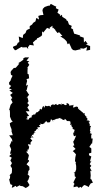

<svg xmlns="http://www.w3.org/2000/svg" viewBox="-20 -936 511 963"><path d="M122 -691 120 -699 129 -711 150 -708 145 -723 162 -738 163 -735 166 -744 172 -746 187 -755 191 -760V-779L197 -773L216 -796L230 -791L229 -797L243 -807L244 -793L240 -803L261 -783L255 -787L269 -770L276 -775L293 -756L282 -754L302 -741L314 -729L319 -714L327 -719L330 -713L340 -691L347 -685L358 -683L379 -688H385L382 -694L400 -692L417 -700L413 -682L432 -686V-705L410 -713L420 -715L409 -731L401 -723L400 -747L377 -755L374 -744L382 -758L360 -765L352 -767L344 -792L349 -787L336 -795L340 -806L326 -813L320 -830L311 -836L314 -838L292 -852L291 -862L280 -855L282 -862L268 -872L274 -888L260 -895L262 -905L258 -904L236 -916L233 -915L230 -908L221 -907L204 -901L195 -892L193 -883L198 -861L184 -860L172 -856L176 -838L162 -846L158 -829L146 -821L141 -813L129 -805V-790L126 -791L114 -785L108 -772H110L96 -761L94 -745L74 -753L77 -728L74 -720L72 -726L63 -709L46 -702L45 -697L55 -684L61 -685L67 -689L86 -700L91 -701L92 -698L114 -699C116 -695 118 -693 122 -691ZM428 -199 440 -217 442 -216 445 -241H438L437 -260L436 -254C441 -262 443 -268 428 -268C435 -265 430 -282 438 -271C429 -275 432 -292 428 -284C438 -282 428 -296 436 -300C436 -306 432 -306 426 -303C432 -308 434 -305 424 -326C437 -318 429 -326 429 -326C430 -331 417 -336 412 -328C422 -338 417 -341 419 -341C411 -348 409 -352 419 -352C408 -353 413 -349 404 -362C405 -370 407 -375 392 -358C404 -367 402 -366 386 -379C393 -380 385 -375 382 -384C377 -383 381 -386 371 -391C373 -389 381 -394 377 -390C366 -388 374 -400 371 -398C363 -406 357 -398 347 -396C346 -408 351 -408 347 -411C339 -404 350 -411 328 -406C327 -406 338 -403 323 -408C332 -403 327 -419 313 -419C320 -406 305 -406 298 -415C295 -412 303 -419 286 -411C290 -426 287 -420 290 -408C276 -422 273 -407 263 -409C273 -408 255 -414 265 -416C264 -417 249 -408 249 -408C254 -416 235 -412 234 -403C235 -407 235 -401 234 -399C221 -412 229 -401 212 -404C205 -410 206 -401 201 -393C205 -406 192 -391 202 -405C187 -402 196 -388 185 -386C185 -386 185 -395 178 -387C185 -383 167 -375 175 -377C170 -377 176 -381 170 -374C163 -370 169 -381 157 -365C159 -364 160 -362 146 -361C140 -354 144 -353 153 -356C132 -359 144 -361 137 -346C134 -343 134 -348 137 -347C121 -346 127 -333 122 -338C119 -326 129 -337 109 -339L119 -343L114 -351L126 -355L109 -378H128L123 -388L117 -397L126 -409L117 -419L123 -428L118 -448L112 -443L126 -461L122 -466L111 -484L114 -485L120 -511L110 -506L116 -530L113 -539L126 -543L124 -563L118 -566V-584L119 -594L117 -596L127 -611L119 -622L127 -628L113 -632L126 -648H105L95 -641L98 -637L84 -627L71 -619L77 -617L59 -596L49 -595L39 -583L42 -589L33 -575L35 -561L43 -556L33 -535L37 -538L25 -521L27 -511L36 -505L25 -493L40 -487L27 -482L44 -470L31 -460L42 -444L35 -439L43 -422L33 -410L26 -385L29 -383L30 -371V-351L37 -334L39 -331L44 -327L29 -318L31 -305L37 -290L39 -281L37 -280L44 -258L26 -257L40 -238L43 -224L39 -230L28 -205L33 -195L36 -187L30 -165H39L26 -153L39 -145L32 -131L40 -118L34 -107L32 -105L40 -92V-79L39 -68L27 -56L31 -55L30 -42L26 -36L32 -12L42 -8L39 6L47 3L58 -4L63 2L84 -10L78 -4L94 -2L109 7L121 0L128 -8L117 -27L123 -36L128 -52L116 -65L121 -63L122 -78L128 -85L127 -100L113 -112L126 -128L123 -135L119 -132L125 -157L121 -164C118 -169 114 -168 111 -178C122 -167 116 -189 119 -181C115 -195 119 -182 122 -185C132 -205 120 -212 126 -197C118 -217 116 -212 134 -211C137 -217 123 -226 135 -217C129 -221 140 -228 142 -231C126 -247 133 -241 140 -248C130 -250 146 -260 147 -243C135 -253 139 -263 150 -260C150 -265 140 -259 155 -271C157 -281 154 -277 157 -270C147 -270 155 -283 159 -279C160 -285 167 -296 176 -283C172 -290 168 -289 167 -297C182 -300 185 -295 175 -309C183 -310 184 -306 183 -317C191 -310 196 -315 198 -315C198 -326 198 -311 202 -317C204 -326 212 -321 209 -329C216 -327 211 -330 217 -322C234 -321 232 -324 236 -341C230 -337 248 -335 247 -327C238 -330 251 -340 254 -331C248 -341 265 -334 258 -339C278 -340 281 -348 283 -343C288 -342 284 -332 282 -345C297 -331 302 -334 302 -335C312 -338 301 -326 304 -340C316 -336 311 -325 326 -330C321 -332 322 -319 324 -330C335 -328 339 -318 328 -327C337 -320 335 -320 331 -309C345 -316 342 -300 337 -311C336 -297 354 -295 342 -290C350 -287 354 -286 354 -284C354 -284 353 -272 349 -274C359 -262 357 -269 347 -271C348 -251 353 -250 362 -257C359 -249 356 -241 352 -233L347 -225L353 -207L345 -204L359 -189L345 -178L351 -173L361 -162L359 -152L358 -148L356 -127L362 -122L359 -120L362 -104V-86L357 -73L349 -69L354 -68L355 -51L361 -48L348 -21L354 -13L350 -8L349 3L367 -1L374 6L386 1L387 7L402 -8L410 -6L426 2L427 -4L435 -16L446 -20L436 -40L433 -36L435 -56C434 -64 434 -72 433 -80L440 -77L431 -95L438 -104L430 -113L439 -130L431 -125L438 -151L427 -157L426 -166L438 -170V-191C436 -195 431 -196 428 -199Z"/></svg>

Font: Charger Distortion
Style: 1
Weight: 400
Designer: Jasper
Foundry: Cannot Into Space Fonts
Version: Version 0.98